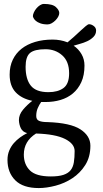

<svg xmlns="http://www.w3.org/2000/svg" viewBox="-20 -678 524 975"><path d="M76 -68Q76 -96 97 -121Q118 -146 144 -166Q90 -177 59.5 -209.5Q29 -242 29 -299Q29 -342 45 -375Q61 -408 89.5 -430.5Q118 -453 158 -465Q198 -477 247 -477Q287 -477 323 -463Q339 -476 356.5 -492Q374 -508 389 -522Q404 -536 415.5 -545.5Q427 -555 432 -555Q444 -555 456 -546Q468 -537 468 -523Q468 -504 454.5 -490.5Q441 -477 422.5 -468.5Q404 -460 385 -455Q366 -450 354 -446Q379 -429 394 -403Q409 -377 409 -345Q409 -296 393 -261Q377 -226 350 -203.5Q323 -181 287.5 -170.5Q252 -160 213 -160H189Q179 -146 171.5 -128.5Q164 -111 164 -89Q164 -70 179 -64Q194 -58 221 -58Q338 -54 388.5 -21Q439 12 439 62Q439 119 413 160Q387 201 347.5 227Q308 253 262 265Q216 277 177 277Q97 277 57.5 237.5Q18 198 18 134Q18 108 27 86.5Q36 65 50.5 48.5Q65 32 82.5 19.5Q100 7 118 -2Q95 -8 86 -26.5Q77 -45 76 -68ZM226 -210Q274 -210 302.5 -231Q331 -252 331 -306Q331 -366 296 -397Q261 -428 211 -428Q155 -428 132.5 -409Q110 -390 110 -339Q110 -276 136.5 -243Q163 -210 226 -210ZM101 107Q101 157 132 187.5Q163 218 238 218Q278 218 302 210Q326 202 338.5 186.5Q351 171 355 146.5Q359 122 359 89Q359 52 310 27.5Q261 3 163 0Q101 39 101 107ZM222 -554Q200 -554 185 -559.5Q170 -565 162 -572Q154 -579 150.5 -586Q147 -593 147 -596Q147 -604 152 -615Q157 -626 165 -635.5Q173 -645 183 -651.5Q193 -658 203 -658Q247 -658 264 -642Q281 -626 281 -612Q281 -603 275.5 -593Q270 -583 261.5 -574.5Q253 -566 242.5 -560Q232 -554 222 -554Z"/></svg>

Font: Asar
Style: Regular
Weight: 400
Designer: Eben Sorkin
Foundry: Eben Sorkin, Pria Ravichandran
Version: Version 1.003; ttfautohint (v1.3) -l 8 -r 50 -G 0 -x 0 -H 45